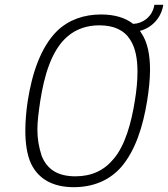

<svg xmlns="http://www.w3.org/2000/svg" viewBox="-20 -768 697 796"><path d="M560 -640C607 -652 648 -691 657 -748H620C612 -697 570 -670 532 -669C499 -695 454 -708 399 -708C328 -708 265 -686 217 -640C149 -573 113 -464 95 -350C89 -310 85 -267 85 -226C85 -174 92 -125 109 -89C140 -25 200 8 286 8C366 8 434 -20 483 -76C542 -145 573 -245 590 -350C597 -394 602 -438 602 -479C602 -539 592 -593 566 -631ZM450 -108C411 -61 359 -37 293 -37C220 -37 176 -65 153 -121C141 -158 135 -192 135 -231C135 -265 140 -303 147 -350C163 -453 193 -560 260 -617C296 -648 341 -663 392 -663C452 -663 495 -643 520 -603C542 -569 550 -523 550 -470C550 -433 546 -392 539 -350C525 -261 499 -164 450 -108Z"/></svg>

Font: Arthouse Owned Light
Style: Italic
Weight: 300
Italic angle: -10°
Designer: Jeremy Tribby
Foundry: Tribby Type
Version: Version 1.000;PS 001.000;hotconv 1.0.88;makeotf.lib2.5.64775